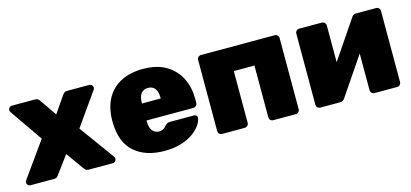

<svg xmlns="http://www.w3.org/2000/svg" viewBox="-52 -871 2618 1222"><g transform="rotate(-15 1257.5 -260.0)"><path d="M33 0Q23 0 16.5 -7Q10 -14 10 -23Q10 -26 11 -30Q12 -34 15 -38L179 -268L31 -482Q29 -485 27.5 -489Q26 -493 26 -497Q26 -506 33 -513Q40 -520 49 -520H202Q216 -520 223 -513.5Q230 -507 233 -502L308 -393L383 -502Q387 -507 393.5 -513.5Q400 -520 414 -520H560Q569 -520 576 -513Q583 -506 583 -498Q583 -493 582 -489Q581 -485 578 -482L427 -268L594 -38Q597 -34 598 -30Q599 -26 599 -23Q599 -14 592 -7Q585 0 576 0H416Q403 0 397 -6Q391 -12 387 -17L304 -133L218 -17Q215 -12 208.5 -6Q202 0 189 0Z M916 10Q791 10 717.5 -54.5Q644 -119 642 -252Q642 -256 642 -262.5Q642 -269 642 -272Q645 -355 678.5 -412.5Q712 -470 772.5 -500Q833 -530 915 -530Q1007 -530 1067.5 -493.5Q1128 -457 1158 -396.5Q1188 -336 1188 -261V-233Q1188 -223 1180 -215Q1172 -207 1161 -207H853Q853 -207 853 -205Q853 -203 853 -201Q853 -177 859.5 -158.5Q866 -140 880 -129.5Q894 -119 914 -119Q927 -119 936 -123Q945 -127 952 -133.5Q959 -140 964 -146Q973 -155 978.5 -157.5Q984 -160 996 -160H1153Q1162 -160 1168.5 -154Q1175 -148 1174 -139Q1173 -121 1157 -95.5Q1141 -70 1109.5 -46Q1078 -22 1029 -6Q980 10 916 10ZM853 -319H977V-321Q977 -348 970 -367Q963 -386 949 -395.5Q935 -405 915 -405Q895 -405 881 -395.5Q867 -386 860 -367Q853 -348 853 -321Z M1296 0Q1285 0 1277.5 -7.5Q1270 -15 1270 -26V-494Q1270 -505 1277.5 -512.5Q1285 -520 1296 -520H1781Q1792 -520 1799.5 -512.5Q1807 -505 1807 -494V-26Q1807 -15 1799.5 -7.5Q1792 0 1781 0H1633Q1622 0 1614.5 -7.5Q1607 -15 1607 -26V-367H1471V-26Q1471 -15 1463 -7.5Q1455 0 1444 0Z M1942 0Q1932 0 1924.5 -7.5Q1917 -15 1917 -26V-494Q1917 -505 1924.5 -512.5Q1932 -520 1943 -520H2091Q2102 -520 2110 -512.5Q2118 -505 2118 -494V-154L2065 -174L2288 -503Q2293 -511 2300 -515.5Q2307 -520 2317 -520H2449Q2460 -520 2467.5 -512.5Q2475 -505 2475 -495V-26Q2475 -15 2467.5 -7.5Q2460 0 2449 0H2300Q2290 0 2282 -7.5Q2274 -15 2274 -26V-361L2328 -347L2104 -17Q2099 -9 2091.5 -4.5Q2084 0 2075 0Z"/></g></svg>

Font: Rubik Light ExtraBold
Style: Regular
Weight: 800
Version: Version 2.104